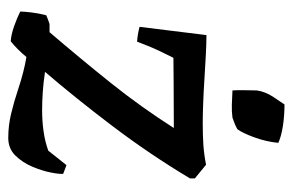

<svg xmlns="http://www.w3.org/2000/svg" viewBox="-142 -555 709 465"><g transform="rotate(90 212.5 -322.5)"><path d="M314 12Q284 12 255 5Q226 -2 196 -12Q175 -19 155.5 -24Q136 -29 118 -32Q109 -21 99 -11Q89 -1 80 6Q64 5 44 -2Q24 -9 8 -17Q8 -25 10 -43Q12 -61 17 -80Q26 -84 38 -88H58Q123 -164 181 -236.5Q239 -309 290 -389Q225 -389 177.5 -388.5Q130 -388 120 -388Q114 -376 105.5 -358.5Q97 -341 90.5 -324.5Q84 -308 81 -300Q64 -301 45 -306L65 -468Q84 -468 113 -466.5Q142 -465 173 -463Q204 -461 232 -460Q260 -459 278 -459Q307 -459 330 -460.5Q353 -462 379 -467L412 -440V-428Q354 -331 285 -240Q216 -149 154 -77Q181 -73 204 -71.5Q227 -70 247 -70Q273 -70 298 -73.5Q323 -77 345 -85Q353 -95 362 -106.5Q371 -118 380 -129L401 -121Q402 -113 398 -92Q394 -71 384 -47Q374 -23 357 -5.5Q340 12 314 12ZM199 -531Q198 -543 198.5 -561.5Q199 -580 199 -590Q202 -611 215.5 -631Q229 -651 233 -657Q261 -657 286 -653Q311 -649 326 -642Q323 -612 312.5 -583.5Q302 -555 293 -543Q283 -537 265 -531Q250 -529 233.5 -529.5Q217 -530 199 -531Z"/></g></svg>

Font: Labrada SemiBold
Style: Italic
Weight: 600
Italic angle: -7°
Designer: Mercedes Jáuregui
Foundry: Omnibus-Type Team
Version: Version 1.000; ttfautohint (v1.8.4.7-5d5b)